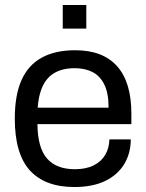

<svg xmlns="http://www.w3.org/2000/svg" viewBox="-20 -740 588 772"><path d="M279.1 12Q161.2 12 100.4 -54.5Q39.5 -121 39.5 -263Q39.5 -358 66.8 -418.5Q94.1 -479 148.2 -508.5Q202.4 -538 282.7 -538Q393.5 -538 450.9 -473.7Q508.2 -409.5 508.2 -283.2V-240.8H130.5Q131.5 -145.2 169.3 -102.4Q207.1 -59.6 281 -59.6Q325.8 -59.6 356.5 -75Q387.2 -90.4 403.1 -117.4Q419 -144.5 419.9 -179.4H505.9Q505.5 -122.5 478.9 -79.2Q452.3 -36 402.1 -12Q351.9 12 279.1 12ZM131.5 -307.1H416.6Q416.6 -365.8 399.2 -400.6Q381.9 -435.4 351.5 -450.6Q321.2 -465.8 280.4 -465.8Q210.9 -465.8 174.2 -427.3Q137.6 -388.8 131.5 -307.1ZM232.3 -625.1V-720H327V-625.1Z"/></svg>

Font: Archivo Variable SemiBold
Style: Regular
Weight: 600
Designer: Hector Gatti
Foundry: Omnibus-Type
Version: Version 2.001